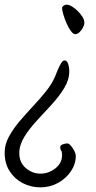

<svg xmlns="http://www.w3.org/2000/svg" viewBox="-21 -616 412 826"><path d="M-1 40Q-1 6 17 -27.5Q35 -61 63 -94Q91 -127 121.5 -159.5Q152 -192 177.5 -224Q203 -256 216 -287Q227 -315 234 -329.5Q241 -344 246 -350Q251 -356 257 -356Q267 -356 272 -341.5Q277 -327 277 -309Q277 -273 255.5 -237.5Q234 -202 202 -167Q170 -132 137.5 -97Q105 -62 83.5 -27Q62 8 62 43Q62 83 90 107Q118 131 153 131Q188 131 217 108.5Q246 86 246 51Q246 36 242 31.5Q238 27 238 17Q238 9 249 5Q260 1 269 1Q275 1 283.5 10.5Q292 20 298.5 32.5Q305 45 305 55Q305 90 284 121Q263 152 228.5 171Q194 190 153 190Q112 190 77 172Q42 154 20.5 120.5Q-1 87 -1 40ZM342 -519Q342 -509 336 -497.5Q330 -486 321 -477.5Q312 -469 302 -469Q294 -469 284 -482.5Q274 -496 265.5 -515.5Q257 -535 251.5 -553.5Q246 -572 246 -582Q246 -586 252 -591Q258 -596 265 -596Q276 -596 289 -588Q302 -580 314 -568Q326 -556 334 -543Q342 -530 342 -519Z"/></svg>

Font: Kalam Variable Light
Style: Regular
Weight: 300
Designer: Lipi Raval, Jonny Pinhorn
Foundry: Indian Type Foundry
Version: Version 3.000